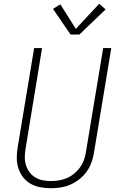

<svg xmlns="http://www.w3.org/2000/svg" viewBox="-20 -990 640 1018"><path d="M249 8Q220 8 192 2.5Q164 -3 141 -16.5Q118 -30 101.5 -51.5Q85 -73 77 -99Q69 -125 69 -153.5Q69 -182 74 -211L161 -735H203L116 -204Q112 -182 111.5 -159.5Q111 -137 117 -116.5Q123 -96 135.5 -78.5Q148 -61 166 -50Q184 -39 205.5 -34.5Q227 -30 249 -30Q271 -30 292.5 -33.5Q314 -37 335 -46Q356 -55 374 -70Q392 -85 405 -103.5Q418 -122 425.5 -143Q433 -164 436 -186L527 -735H570L478 -179Q474 -153 464.5 -127.5Q455 -102 439 -79.5Q423 -57 400.5 -39.5Q378 -22 353 -11Q328 0 301 4Q274 8 249 8ZM354 -807 261 -943 300 -967 382 -837 506 -970 540 -940 401 -807Z"/></svg>

Font: Iosevka Curly XLtExObl
Style: Regular
Weight: 200
Width: 7
Italic angle: -9°
Monospace: yes
Designer: Belleve Invis
Foundry: Belleve Invis
Version: Version 11.0.1; ttfautohint (v1.8.3)